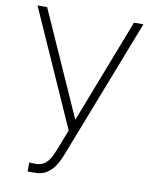

<svg xmlns="http://www.w3.org/2000/svg" viewBox="-89 -628 738 943"><g transform="rotate(10 279.5 -156.0)"><path d="M502.1 -561.5 301 -41.7 68.8 -562.5H20.8L278.1 15.6C231.3 138.5 219.8 169.8 194.8 189.6C172.9 206.3 154.2 206.3 114.6 204.2V249C166.7 250 186.5 249 212.5 231.3C239.6 213.5 260.4 183.3 281.2 128.1L549 -561.5Z"/></g></svg>

Font: Manrope Thin
Style: Regular
Weight: 100
Width: 4
Designer: Michael Sharanda
Foundry: Michael Sharanda
Version: Version 2.000;PS 002.000;hotconv 1.0.88;makeotf.lib2.5.64775